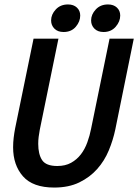

<svg xmlns="http://www.w3.org/2000/svg" viewBox="-20 -832 622 864"><path d="M39 -169Q39 -191 41.5 -212Q44 -233 48 -254L131 -658H243L159 -248Q156 -232 154 -216.5Q152 -201 152 -185Q152 -138 169.5 -111.5Q187 -85 238 -85Q274 -85 300 -99.5Q326 -114 344 -137.5Q362 -161 373 -191.5Q384 -222 390 -253L473 -658H582L499 -250Q489 -202 469.5 -155Q450 -108 417 -71Q384 -34 336.5 -11Q289 12 224 12Q128 12 83.5 -38.5Q39 -89 39 -169ZM210 -740Q210 -767 231 -789.5Q252 -812 286 -812Q311 -812 326 -798Q341 -784 341 -762Q341 -735 321 -711.5Q301 -688 266 -688Q240 -688 225 -703Q210 -718 210 -740ZM390 -740Q390 -767 411 -789.5Q432 -812 466 -812Q491 -812 506 -798Q521 -784 521 -762Q521 -735 500.5 -711.5Q480 -688 446 -688Q420 -688 405 -703Q390 -718 390 -740Z"/></svg>

Font: Codetta
Style: Bold Italic
Weight: 700
Italic angle: -11°
Designer: Ulrich Proeller
Foundry: PROSA GmbH
Version: Version 2.00;September 29, 2018;FontCreator 11.5.0.2427 64-b